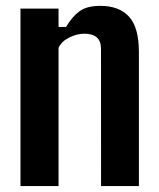

<svg xmlns="http://www.w3.org/2000/svg" viewBox="-20 -629 537 649"><path d="M49.2 0V-600H177.9V-538H203.3Q223.7 -572.6 248.6 -590.9Q273.4 -609.2 319.2 -609.2Q382.4 -609.2 415.9 -573Q449.4 -536.8 449.5 -453.1V0H321.6L321.4 -464.1Q321.3 -490.4 307 -502.7Q292.7 -515.1 265.2 -515.1Q240.4 -515.1 214.1 -502.2Q187.9 -489.3 177.9 -467.2V0Z"/></svg>

Font: Big Shoulders Thin
Style: Regular
Weight: 100
Version: Version 2.002